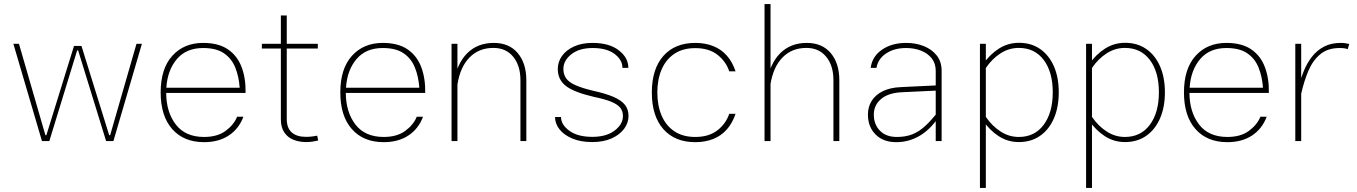

<svg xmlns="http://www.w3.org/2000/svg" viewBox="-20 -701 6744 954"><path d="M527.3 -29.3H522.5L384.8 -472.7H347.7L210.4 -29.3H205.6L74.2 -483.4H46.4L188.5 0H225.1L363.3 -450.7H368.2L507.3 0H543.5L685.1 -483.4H658.2Z M805.7 -239.3H1200.2Q1201.7 -311 1180.7 -367.2Q1159.7 -423.3 1112.8 -455.6Q1065.9 -487.8 989.3 -487.8Q894 -487.8 836.2 -423.8Q778.3 -359.9 778.3 -241.7Q778.3 -124.5 835.7 -59.6Q893.1 5.4 994.1 5.4Q1066.4 5.4 1116.7 -27.8Q1167 -61 1189.5 -121.1H1158.2Q1142.1 -81.1 1101.1 -50.8Q1060.1 -20.5 994.1 -20.5Q901.4 -20.5 853.8 -82Q806.2 -143.6 805.7 -239.3ZM806.6 -265.1Q812 -352.1 858.6 -407.2Q905.3 -462.4 989.3 -462.4Q1055.2 -462.4 1093.3 -436Q1131.3 -409.7 1149.2 -365Q1167 -320.3 1170.9 -265.1Z M1556.2 -26.9Q1547.4 -24.9 1531.7 -22.9Q1516.1 -21 1500.5 -21Q1455.1 -21 1429.9 -42.7Q1404.8 -64.5 1404.8 -110.8V-624H1375.5V-108.9Q1375.5 -68.8 1392.1 -43.7Q1408.7 -18.6 1437.3 -6.8Q1465.8 4.9 1501.5 4.9Q1517.1 4.9 1532.2 2.7Q1547.4 0.5 1561 -2.9ZM1281.2 -460H1559.1V-483.4H1281.2Z M1698.2 -239.3H2092.8Q2094.2 -311 2073.2 -367.2Q2052.2 -423.3 2005.4 -455.6Q1958.5 -487.8 1881.8 -487.8Q1786.6 -487.8 1728.8 -423.8Q1670.9 -359.9 1670.9 -241.7Q1670.9 -124.5 1728.3 -59.6Q1785.6 5.4 1886.7 5.4Q1959 5.4 2009.3 -27.8Q2059.6 -61 2082 -121.1H2050.8Q2034.7 -81.1 1993.7 -50.8Q1952.6 -20.5 1886.7 -20.5Q1793.9 -20.5 1746.3 -82Q1698.7 -143.6 1698.2 -239.3ZM1699.2 -265.1Q1704.6 -352.1 1751.2 -407.2Q1797.9 -462.4 1881.8 -462.4Q1947.8 -462.4 1985.8 -436Q2023.9 -409.7 2041.7 -365Q2059.6 -320.3 2063.5 -265.1Z M2252.9 0V-332V-483.4H2223.6V0ZM2595.2 -302.2Q2595.2 -386.7 2552.5 -437.3Q2509.8 -487.8 2433.6 -487.8Q2352.1 -487.8 2300.5 -435.5Q2249 -383.3 2233.4 -285.6L2252.9 -281.2Q2266.6 -368.2 2313 -415.5Q2359.4 -462.9 2431.6 -462.9Q2494.1 -462.9 2530 -418.9Q2565.9 -375 2565.9 -303.2V0H2595.2Z M2924.3 -487.8Q2871.1 -487.8 2832.3 -470.2Q2793.5 -452.6 2772.5 -423.1Q2751.5 -393.6 2751.5 -358.4Q2751.5 -305.2 2791.7 -273.9Q2832 -242.7 2930.7 -219.7Q2985.4 -208.5 3016.8 -195.6Q3048.3 -182.6 3061.8 -165.8Q3075.2 -148.9 3075.2 -125Q3075.2 -83.5 3033.9 -52.2Q2992.7 -21 2922.9 -21Q2851.1 -21 2809.3 -51Q2767.6 -81.1 2767.6 -119.6H2737.8Q2737.8 -86.4 2760.3 -58.1Q2782.7 -29.8 2824.2 -12.5Q2865.7 4.9 2922.4 4.9Q2977.5 4.9 3018.1 -12.9Q3058.6 -30.8 3080.8 -60.5Q3103 -90.3 3103 -125Q3103 -156.7 3085.7 -179.4Q3068.4 -202.1 3029.3 -219.2Q2990.2 -236.3 2925.3 -250.5Q2870.6 -263.7 2838.6 -278.1Q2806.6 -292.5 2793 -311.8Q2779.3 -331.1 2779.3 -358.4Q2779.3 -399.9 2818.6 -431.2Q2857.9 -462.4 2924.8 -462.4Q2994.6 -462.4 3033.7 -432.9Q3072.8 -403.3 3072.8 -363.8H3102.1Q3102.1 -414.6 3054.4 -451.2Q3006.8 -487.8 2924.3 -487.8Z M3434.6 -487.8Q3333.5 -487.8 3276.1 -423.1Q3218.8 -358.4 3218.8 -241.2Q3218.8 -124 3276.1 -59.3Q3333.5 5.4 3434.6 5.4Q3483.9 5.4 3523.4 -10.3Q3563 -25.9 3591.1 -57.4Q3619.1 -88.9 3634.8 -135.7H3603.5Q3586.9 -86.4 3544.7 -53.5Q3502.4 -20.5 3434.6 -20.5Q3372.6 -20.5 3330.6 -48.8Q3288.6 -77.1 3267.3 -127Q3246.1 -176.8 3246.1 -241.2Q3246.1 -305.7 3267.3 -355.5Q3288.6 -405.3 3330.6 -433.6Q3372.6 -461.9 3434.6 -461.9Q3502.4 -461.9 3544.7 -429Q3586.9 -396 3603.5 -346.7H3634.8Q3619.1 -393.6 3591.1 -425Q3563 -456.5 3523.4 -472.2Q3483.9 -487.8 3434.6 -487.8Z M3808.6 0V-680.7H3778.8V0ZM4150.4 -302.2Q4150.4 -386.7 4107.7 -437.3Q4064.9 -487.8 3988.8 -487.8Q3907.2 -487.8 3855.7 -435.5Q3804.2 -383.3 3788.6 -285.6L3808.1 -281.2Q3821.8 -368.2 3868.2 -415.5Q3914.6 -462.9 3986.8 -462.9Q4049.3 -462.9 4085.2 -418.9Q4121.1 -375 4121.1 -303.2V0H4150.4Z M4658.7 -349.1Q4658.7 -394 4634.8 -424.8Q4610.8 -455.6 4570.8 -471.7Q4530.8 -487.8 4482.9 -487.8Q4411.1 -487.8 4362.3 -454.1Q4313.5 -420.4 4306.2 -363.8H4335Q4342.3 -408.2 4382.6 -435.3Q4422.9 -462.4 4482.4 -462.4Q4522.5 -462.4 4555.9 -449.5Q4589.4 -436.5 4609.4 -411.1Q4629.4 -385.7 4629.4 -349.1V-91.8V0H4658.7ZM4657.7 -140.1 4645.5 -151.9Q4608.9 -104 4577.1 -75Q4545.4 -45.9 4512 -33.2Q4478.5 -20.5 4436 -20.5Q4382.8 -20.5 4352.3 -51.5Q4321.8 -82.5 4321.8 -131.8Q4321.8 -178.2 4357.4 -208.7Q4393.1 -239.3 4460.9 -242.7L4646.5 -251.5V-277.3L4455.1 -268.1Q4401.9 -265.6 4365.7 -247.6Q4329.6 -229.5 4311 -199.7Q4292.5 -169.9 4292.5 -131.8Q4292.5 -70.8 4330.6 -32.7Q4368.7 5.4 4433.6 5.4Q4499 5.4 4555.4 -29.8Q4611.8 -64.9 4657.7 -140.1Z M4849.1 -483.4V232.9H4878.4V-391.6V-483.4ZM5240.7 -242.2Q5240.7 -316.4 5216.6 -371.6Q5192.4 -426.8 5148.2 -457.5Q5104 -488.3 5043 -488.3Q4988.3 -488.3 4942.9 -459.2Q4897.5 -430.2 4863.3 -380.4L4878.9 -363.8Q4909.2 -408.7 4951.2 -435.8Q4993.2 -462.9 5042 -462.9Q5121.1 -462.9 5166 -403.1Q5210.9 -343.3 5210.9 -242.7Q5210.9 -141.6 5166 -81.1Q5121.1 -20.5 5042 -20.5Q4993.2 -20.5 4951.2 -47.9Q4909.2 -75.2 4878.9 -119.6L4863.3 -103Q4897.5 -53.2 4942.6 -24.2Q4987.8 4.9 5042.5 4.9Q5103.5 4.9 5147.9 -26.1Q5192.4 -57.1 5216.6 -112.8Q5240.7 -168.5 5240.7 -242.2Z M5376.5 -483.4V232.9H5405.8V-391.6V-483.4ZM5768.1 -242.2Q5768.1 -316.4 5743.9 -371.6Q5719.7 -426.8 5675.5 -457.5Q5631.3 -488.3 5570.3 -488.3Q5515.6 -488.3 5470.2 -459.2Q5424.8 -430.2 5390.6 -380.4L5406.2 -363.8Q5436.5 -408.7 5478.5 -435.8Q5520.5 -462.9 5569.3 -462.9Q5648.4 -462.9 5693.4 -403.1Q5738.3 -343.3 5738.3 -242.7Q5738.3 -141.6 5693.4 -81.1Q5648.4 -20.5 5569.3 -20.5Q5520.5 -20.5 5478.5 -47.9Q5436.5 -75.2 5406.2 -119.6L5390.6 -103Q5424.8 -53.2 5470 -24.2Q5515.1 4.9 5569.8 4.9Q5630.9 4.9 5675.3 -26.1Q5719.7 -57.1 5743.9 -112.8Q5768.1 -168.5 5768.1 -242.2Z M5890.1 -239.3H6284.7Q6286.1 -311 6265.1 -367.2Q6244.1 -423.3 6197.3 -455.6Q6150.4 -487.8 6073.7 -487.8Q5978.5 -487.8 5920.7 -423.8Q5862.8 -359.9 5862.8 -241.7Q5862.8 -124.5 5920.2 -59.6Q5977.5 5.4 6078.6 5.4Q6150.9 5.4 6201.2 -27.8Q6251.5 -61 6273.9 -121.1H6242.7Q6226.6 -81.1 6185.5 -50.8Q6144.5 -20.5 6078.6 -20.5Q5985.8 -20.5 5938.2 -82Q5890.6 -143.6 5890.1 -239.3ZM5891.1 -265.1Q5896.5 -352.1 5943.1 -407.2Q5989.7 -462.4 6073.7 -462.4Q6139.6 -462.4 6177.7 -436Q6215.8 -409.7 6233.6 -365Q6251.5 -320.3 6255.4 -265.1Z M6416 -483.4V0H6445.3V-264.2V-483.4ZM6676.3 -456.5 6684.1 -482.4Q6674.8 -484.9 6664.1 -486.3Q6653.3 -487.8 6642.1 -487.8Q6594.2 -487.8 6559.1 -469.5Q6523.9 -451.2 6499 -419.4Q6474.1 -387.7 6457.5 -346.4Q6440.9 -305.2 6430.2 -258.8L6445.8 -237.3Q6459.5 -298.3 6481.2 -349.4Q6502.9 -400.4 6540 -431.4Q6577.1 -462.4 6636.2 -462.4Q6663.6 -462.4 6676.3 -456.5Z"/></svg>

Font: Estedad VF
Style: Regular
Weight: 100
Designer: Amin Abedi
Version: Version 7.3